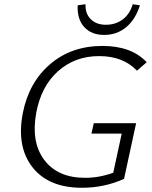

<svg xmlns="http://www.w3.org/2000/svg" viewBox="-20 -881 717 907"><path d="M347 -856 384 -861Q382 -817 408.5 -790.5Q435 -764 480 -764Q526 -764 559.5 -789Q593 -814 607 -861L641 -856Q620 -789 576 -752.5Q532 -716 472 -716Q412 -716 378 -753Q344 -790 347 -856ZM151 -347Q126 -209 189.5 -125Q253 -41 382 -41Q449 -41 515 -65L555 -250H412L423 -299H623L566 -36Q473 6 367 6Q209 6 133 -91.5Q57 -189 88 -348Q117 -493 217.5 -578.5Q318 -664 464 -664Q601 -664 673 -587L627 -547Q562 -616 448 -616Q334 -616 254 -544.5Q174 -473 151 -347Z"/></svg>

Font: EauTestText Semilight
Style: Italic
Weight: 300
Italic angle: -12°
Designer: Christian Thalmann (Catharsis Fonts)
Version: Version 0.001;PS 000.001;hotconv 1.0.88;makeotf.lib2.5.64775